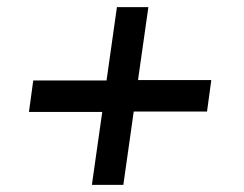

<svg xmlns="http://www.w3.org/2000/svg" viewBox="-20 -517 682 537"><path d="M325 0H237L266 -204H61L73 -292H278L307 -497H395L366 -293H571L559 -205H354Z"/></svg>

Font: Rosario
Style: Bold Italic
Weight: 700
Italic angle: -8.05°
Designer: Hector Gatti
Foundry: Omnibus Type
Version: Version 1.101; ttfautohint (v1.8.1.43-b0c9)